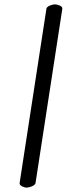

<svg xmlns="http://www.w3.org/2000/svg" viewBox="-20 -727 306 881"><path d="M232 -707C223 -707 195 -700 193 -687L70 113C68 126 93 134 102 134C112 134 141 126 143 113L266 -687C268 -700 242 -707 232 -707Z"/></svg>

Font: Asimov Print
Style: CIt
Weight: 500
Designer: Google
Version: Version 2.000980: 2014